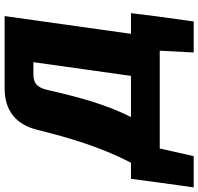

<svg xmlns="http://www.w3.org/2000/svg" viewBox="-82 -696 881 854"><g transform="rotate(-90 359.0 -269.5)"><path d="M727 -128H635L714 -690H393C295 -690 233 -641 209 -548C172 -401 134 -269 62 -128H-10L-27 0L-48 151H91L125 0H560L552 151H690L712 -7ZM265 -128C324 -245 356 -371 386 -502C397 -548 418 -562 456 -562H509L448 -128Z"/></g></svg>

Font: Exo 2 Extra Bold
Style: Italic
Weight: 800
Italic angle: -8°
Designer: Natanael Gama
Version: Version 1.001;PS 001.001;hotconv 1.0.88;makeotf.lib2.5.64775